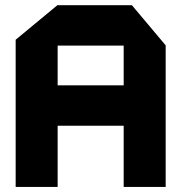

<svg xmlns="http://www.w3.org/2000/svg" viewBox="-20 -739 717 759"><path d="M41.9 0V-581.9L206.9 -718.5H207.9V0ZM207.9 -241.9V-401.7H468.9V-241.9ZM468.9 0V-558.7H634.9V0ZM207.9 -558.7V-718.5H501.4L634.9 -559.7V-558.7Z"/></svg>

Font: Foldit Thin
Style: Regular
Weight: 100
Designer: Sophia Tai
Foundry: Sophia Tai
Version: Version 1.003